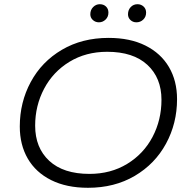

<svg xmlns="http://www.w3.org/2000/svg" viewBox="-20 -886 900 912"><path d="M74 -285Q74 -400 126 -496.5Q178 -593 274 -649.5Q370 -706 496 -706Q598 -706 671 -669.5Q744 -633 782.5 -567.5Q821 -502 821 -415Q821 -300 768.5 -203.5Q716 -107 620 -50.5Q524 6 398 6Q296 6 223 -30.5Q150 -67 112 -132.5Q74 -198 74 -285ZM747 -412Q747 -516 680 -578Q613 -640 489 -640Q388 -640 310 -592.5Q232 -545 189.5 -464.5Q147 -384 147 -289Q147 -184 214 -122Q281 -60 405 -60Q506 -60 584 -107.5Q662 -155 704.5 -235.5Q747 -316 747 -412ZM409 -818Q409 -839 422.5 -852.5Q436 -866 454 -866Q472 -866 483.5 -855Q495 -844 495 -826Q495 -806 481.5 -793Q468 -780 450 -780Q433 -780 421 -791Q409 -802 409 -818ZM588 -818Q588 -839 601 -852.5Q614 -866 633 -866Q650 -866 662 -855Q674 -844 674 -826Q674 -806 660.5 -793Q647 -780 628 -780Q611 -780 599.5 -791Q588 -802 588 -818Z"/></svg>

Font: Montserrat Alternates
Style: Italic
Weight: 400
Italic angle: -11.3°
Designer: Julieta Ulanovsky
Foundry: Julieta Ulanovsky
Version: Version 7.200